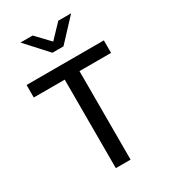

<svg xmlns="http://www.w3.org/2000/svg" viewBox="-205 -941 911 1037"><g transform="rotate(-30 250.5 -422.5)"><path d="M492 -630V-552H295V0H203V-552H10V-630ZM96 -845H172L252 -761L332 -845H412L287 -711H218Z"/></g></svg>

Font: Mukta Mahee
Style: Regular
Weight: 400
Designer: Shuchita Grover, Noopur Datye, Girish Dalvi, Yashodeep Gholap
Foundry: Ek Type
Version: Version 2.538;PS 1.000;hotconv 16.6.51;makeotf.lib2.5.65220;